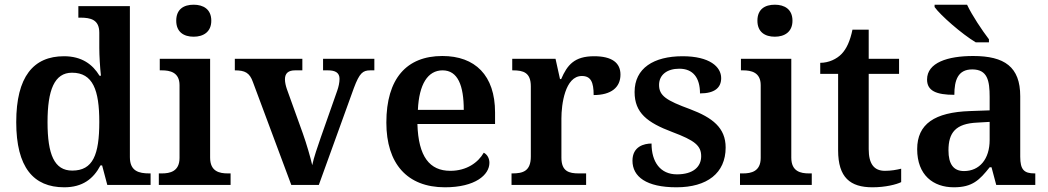

<svg xmlns="http://www.w3.org/2000/svg" viewBox="-20 -786 4456 816"><path d="M253 10C331 10 377 -26 407 -83H414L436 0H620V-49H615C571 -49 532 -58 532 -118V-760H313V-711H321C365 -711 402 -703 402 -647V-582C402 -550 405 -500 409 -464H403C374 -512 328 -547 252 -547C122 -547 49 -460 49 -267C49 -75 122 10 253 10ZM287 -61C211 -61 182 -129 182 -267C182 -403 211 -477 286 -477C375 -477 402 -403 402 -268C402 -128 375 -61 287 -61Z M803 -630C844 -630 878 -650 878 -698C878 -747 844 -766 803 -766C761 -766 729 -747 729 -698C729 -650 761 -630 803 -630ZM655 0H960V-49H948C913 -49 873 -57 873 -116V-536H659V-487H668C702 -487 743 -479 743 -424V-115C743 -57 702 -49 668 -49H655Z M1218 0H1335L1484 -412C1508 -476 1522 -487 1554 -487H1571V-536H1353V-487H1374C1405 -487 1423 -477 1423 -451C1423 -435 1419 -417 1413 -400L1343 -201C1331 -166 1313 -115 1307 -84C1299 -119 1283 -174 1267 -219L1199 -408C1195 -420 1191 -435 1191 -449C1191 -475 1206 -487 1234 -487H1265V-536H978V-487C1021 -487 1041 -477 1055 -437Z M1871 10C2000 10 2060 -43 2060 -94C2060 -114 2050 -130 2036 -137C2012 -95 1963 -60 1894 -60C1806 -60 1758 -120 1754 -259H2084V-308C2084 -466 1999 -548 1860 -548C1708 -548 1622 -452 1622 -265C1622 -91 1710 10 1871 10ZM1756 -319C1761 -428 1798 -487 1861 -487C1926 -487 1951 -422 1951 -319Z M2154 0H2471V-49H2440C2399 -49 2366 -57 2366 -116V-283C2366 -341 2381 -463 2453 -463C2491 -463 2503 -437 2503 -382C2578 -382 2617 -415 2617 -469C2617 -519 2581 -547 2505 -547C2421 -547 2391 -510 2365 -450H2360L2341 -536H2157V-487H2160C2204 -487 2236 -478 2236 -419V-121C2236 -58 2202 -49 2157 -49H2154Z M2855 10C2985 10 3064 -50 3064 -159C3064 -243 3008 -286 2913 -322C2812 -359 2781 -379 2781 -425C2781 -468 2815 -494 2867 -494C2926 -494 2955 -455 2955 -389C3017 -389 3045 -413 3045 -454C3045 -502 2996 -547 2881 -547C2758 -547 2677 -496 2677 -395C2677 -306 2731 -265 2837 -225C2933 -189 2960 -167 2960 -122C2960 -78 2927 -45 2857 -45C2786 -45 2749 -98 2749 -176C2718 -176 2668 -164 2668 -103C2668 -35 2727 10 2855 10Z M3273 -630C3314 -630 3348 -650 3348 -698C3348 -747 3314 -766 3273 -766C3231 -766 3199 -747 3199 -698C3199 -650 3231 -630 3273 -630ZM3125 0H3430V-49H3418C3383 -49 3343 -57 3343 -116V-536H3129V-487H3138C3172 -487 3213 -479 3213 -424V-115C3213 -57 3172 -49 3138 -49H3125Z M3688 10C3743 10 3790 -2 3810 -12V-69C3789 -64 3767 -60 3741 -60C3695 -60 3672 -89 3672 -152V-472H3801V-536H3672V-660H3603C3593 -612 3578 -579 3557 -557C3536 -535 3502 -519 3466 -519V-472H3542V-147C3542 -31 3594 10 3688 10Z M4127 -606H4183V-619C4154 -657 4111 -721 4090 -766H3952V-756C3977 -721 4067 -642 4127 -606ZM4034 10C4113 10 4143 -21 4186 -75H4194L4214 0H4380V-49H4377C4332 -49 4316 -65 4316 -120V-377C4316 -502 4249 -548 4116 -548C4008 -548 3920 -520 3920 -448C3920 -400 3959 -383 4036 -383C4036 -445 4051 -491 4112 -491C4177 -491 4186 -443 4186 -374V-317L4103 -314C3952 -309 3878 -259 3878 -152C3878 -42 3946 10 4034 10ZM4077 -59C4032 -59 4011 -89 4011 -147C4011 -222 4041 -261 4134 -265L4186 -268V-191C4186 -110 4143 -59 4077 -59Z"/></svg>

Font: Noto Serif Semi
Style: Regular
Weight: 600
Designer: Monotype Design Team
Foundry: Monotype Imaging Inc.
Version: Version 1.002